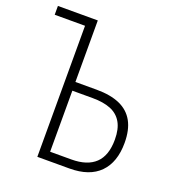

<svg xmlns="http://www.w3.org/2000/svg" viewBox="-130 -817 840 921"><g transform="rotate(20 290.0 -357.0)"><path d="M163.6 0V-668.9H8.8V-713.9H212.4V-399.9H320.8Q392.1 -399.9 439.5 -378.9Q486.8 -357.9 510.5 -314.9Q534.2 -272 534.2 -205.6Q534.2 -106.9 481.7 -53.5Q429.2 0 327.1 0ZM212.9 -43.9H321.3Q401.9 -43.9 443.4 -83.5Q484.9 -123 484.9 -204.6Q484.9 -259.3 465.3 -292.5Q445.8 -325.7 408.7 -340.6Q371.6 -355.5 316.4 -355.5H212.9Z"/></g></svg>

Font: Open Sans SemiCondensed Light
Style: Regular
Weight: 300
Width: 4
Designer: Monotype Design Team
Foundry: Monotype Imaging Inc.
Version: Version 3.000